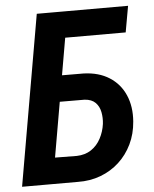

<svg xmlns="http://www.w3.org/2000/svg" viewBox="-52 -755 638 798"><g transform="rotate(-5 267.5 -355.5)"><path d="M512.2 -710.9 492.7 -601.6H240.2L135.7 0H7.8L131.3 -710.9ZM173.8 -447.3 303.2 -446.8Q366.7 -444.8 410.6 -416.7Q454.6 -388.7 475.6 -340.3Q496.6 -292 491.7 -230Q487.8 -178.7 467.3 -136.2Q446.8 -93.8 413.3 -63Q379.9 -32.2 335.7 -15.6Q291.5 1 240.2 0H8.8L131.8 -710.9H259.3L154.8 -108.9L245.6 -107.9Q280.8 -108.9 305.9 -125.7Q331.1 -142.6 345.9 -170.7Q360.8 -198.7 365.2 -231Q368.2 -256.3 363.5 -280.3Q358.9 -304.2 343.3 -320.1Q327.6 -335.9 298.3 -337.9L154.3 -338.4Z"/></g></svg>

Font: Roboto Condensed SemiBold
Style: Italic
Weight: 600
Italic angle: -12°
Designer: Christian Robertson
Foundry: Google
Version: Version 3.008; 2023